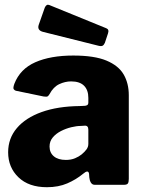

<svg xmlns="http://www.w3.org/2000/svg" viewBox="-20 -772 608 802"><path d="M327 -46Q298 -22 261 -6Q224 10 176 10Q100 10 57 -31.5Q14 -73 14 -136Q14 -194 50.5 -237Q87 -280 154 -304Q221 -328 313 -329L334 -330Q338 -330 343.5 -332.5Q349 -335 349 -344V-363Q349 -396 331 -414Q313 -432 277 -432Q252 -432 227.5 -420.5Q203 -409 187 -379Q183 -372 179 -369.5Q175 -367 162 -369L46 -393Q40 -395 37 -400Q34 -405 40 -422Q64 -484 127.5 -512Q191 -540 286 -540Q374 -540 424.5 -519Q475 -498 496.5 -461Q518 -424 518 -374V-25Q518 -11 514 -5.5Q510 0 497 0H376Q365 0 359.5 -9.5Q354 -19 353 -31L352 -46Q349 -65 327 -46ZM349 -230Q349 -248 334 -247L318 -246Q300 -246 277.5 -240.5Q255 -235 234.5 -224.5Q214 -214 200.5 -198Q187 -182 187 -160Q187 -134 205 -119Q223 -104 255 -104Q277 -104 293.5 -111Q310 -118 321 -127Q333 -137 341 -147.5Q349 -158 349 -171V-230ZM167 -740Q174 -756 186 -751L424 -654Q437 -649 431 -632L418 -593Q414 -584 408.5 -581Q403 -578 391 -581L159 -639Q134 -646 142 -669Z"/></svg>

Font: Libre Franklin Thin ExtraBold
Style: Regular
Weight: 800
Version: Version 3.000